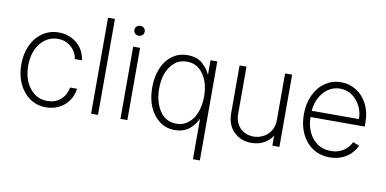

<svg xmlns="http://www.w3.org/2000/svg" viewBox="-84 -986 2913 1450"><g transform="rotate(10 1372.5 -261.5)"><path d="M169 -22Q115 -60 85 -125Q55 -190 55 -271Q55 -352 85 -418Q115 -483 169 -520Q224 -558 294 -558Q348 -558 391 -536Q436 -513 464 -476Q494 -435 501 -381H447Q436 -439 395 -473Q355 -509 294 -509Q241 -509 199 -479Q156 -448 132 -395Q108 -341 108 -272Q108 -204 131 -149Q155 -96 197 -64Q238 -33 294 -33Q354 -33 395 -67Q437 -102 449 -163H502Q495 -109 465 -68Q438 -29 393 -7Q349 16 294 16Q224 16 169 -22Z M639 4V-732H692V4Z M917 -550V4H864V-550ZM862 -649Q851 -660 851 -676Q851 -693 862 -703Q873 -714 891 -714Q908 -714 919 -703Q930 -693 930 -676Q930 -660 919 -649Q906 -638 891 -638Q875 -638 862 -649Z M1398 -24Q1352 16 1281 16Q1214 16 1164 -22Q1114 -59 1086 -124Q1059 -189 1059 -271Q1059 -355 1086 -419Q1113 -484 1164 -521Q1213 -558 1281 -558Q1355 -558 1398 -518Q1442 -479 1461 -428H1457V-550H1509V209H1456V-115H1461Q1443 -65 1398 -24ZM1376 -64Q1415 -94 1436 -149Q1457 -203 1457 -272Q1457 -340 1436 -394Q1415 -447 1377 -478Q1339 -509 1285 -509Q1229 -509 1192 -478Q1153 -446 1132 -393Q1112 -342 1112 -272Q1112 -204 1133 -150Q1154 -95 1192 -64Q1230 -33 1285 -33Q1339 -33 1376 -64Z M2083 -550V4H2029V-84H2034Q2017 -45 1972 -16Q1927 11 1868 11Q1785 11 1733 -42Q1680 -94 1680 -186V-550H1733V-188Q1733 -122 1773 -80Q1814 -39 1877 -39Q1916 -39 1952 -58Q1987 -77 2008 -111Q2029 -146 2029 -194V-550Z M2338 -22Q2282 -60 2252 -124Q2222 -189 2222 -270Q2222 -352 2252 -418Q2282 -483 2336 -520Q2391 -558 2459 -558Q2521 -558 2575 -525Q2628 -492 2659 -432Q2691 -371 2691 -290V-259H2275Q2275 -199 2299 -145Q2323 -93 2366 -63Q2410 -33 2470 -33Q2513 -33 2543 -48Q2574 -61 2594 -83Q2613 -102 2626 -128L2674 -109Q2661 -78 2633 -49Q2609 -22 2566 -3Q2522 16 2470 16Q2394 16 2338 -22ZM2614 -408Q2591 -453 2550 -482Q2510 -509 2459 -509Q2410 -509 2369 -482Q2330 -455 2304 -408Q2279 -358 2276 -307H2638Q2638 -362 2614 -408Z"/></g></svg>

Font: Sinter Light
Style: Regular
Weight: 300
Foundry: Adobe & rsms
Version: Version 1.000